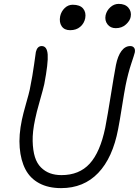

<svg xmlns="http://www.w3.org/2000/svg" viewBox="-20 -927 709 980"><path d="M570.8 -783.2Q543.9 -783.2 528.8 -802.7Q513.7 -822.3 519 -849.1Q524.4 -873 543.2 -890.1Q562 -907.2 585.9 -907.2Q618.7 -907.2 635.5 -887.5Q652.3 -867.7 647 -840.8Q643.6 -821.3 622.8 -802.2Q602.1 -783.2 570.8 -783.2ZM337.9 -772.9Q308.6 -772.9 294.9 -793Q281.2 -813 287.1 -844.2Q292.5 -868.7 310.1 -885.7Q327.6 -902.8 351.1 -902.8Q388.2 -902.8 404.3 -883.3Q420.4 -863.8 415 -834Q409.7 -807.6 389.6 -790.3Q369.6 -772.9 337.9 -772.9ZM292 33.2Q226.6 33.2 180.2 8.3Q133.8 -16.6 109.9 -62.5Q85.9 -108.4 80.6 -172.9Q75.2 -237.3 91.8 -315.9Q97.7 -344.7 113 -398.4Q128.4 -452.1 131.8 -469.2Q147 -544.9 154.1 -598.4Q161.1 -651.9 163.1 -662.1Q170.4 -691.9 192.9 -691.9Q220.2 -691.9 223.4 -648.7Q226.6 -605.5 206.1 -498Q201.2 -475.1 183.1 -411.9Q165 -348.6 159.2 -317.9Q145.5 -254.4 146.7 -206.5Q147.9 -158.7 158.2 -125.7Q168.5 -92.8 189.2 -72.3Q210 -51.8 235.8 -42.5Q261.7 -33.2 293.9 -33.2Q384.3 -33.2 437.7 -91.6Q491.2 -149.9 517.1 -274.9Q529.8 -341.3 545.4 -439.5Q561 -537.6 571.8 -595.2Q581.1 -641.6 599.9 -666.7Q618.7 -691.9 645 -691.9Q657.7 -691.9 664.3 -683.3Q670.9 -674.8 668 -659.2Q666 -649.9 649.9 -601.8Q633.8 -553.7 621.1 -491.2Q614.3 -456.5 602.5 -382.1Q590.8 -307.6 583 -268.1Q555.2 -121.6 481.2 -44.2Q407.2 33.2 292 33.2Z"/></svg>

Font: Shantell Sans Bouncy
Style: Italic
Weight: 300
Italic angle: -11.31°
Designer: Stephen Nixon, Anya Danilova, Shantell Martin
Foundry: Arrow Type
Version: Version 1.006;[9816181b4]